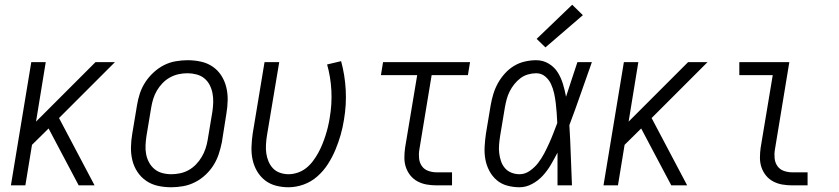

<svg xmlns="http://www.w3.org/2000/svg" viewBox="-20 -782 3540 810"><path d="M26 0 112 -520H173L132 -269L383 -520H465L229 -284L379 0H312L241 -134L185 -240L115 -171L87 0Z M702 8Q673 8 646 2Q619 -4 597 -19Q575 -34 560 -56.5Q545 -79 538.5 -105.5Q532 -132 532.5 -160.5Q533 -189 538 -218L558 -338Q562 -363 570 -387.5Q578 -412 592.5 -434.5Q607 -457 627.5 -476Q648 -495 671.5 -507Q695 -519 721 -523.5Q747 -528 772 -528Q800 -528 827.5 -522Q855 -516 877 -501Q899 -486 913.5 -463.5Q928 -441 934.5 -414.5Q941 -388 940.5 -359.5Q940 -331 935 -302L916 -182Q911 -157 903 -132.5Q895 -108 881 -85.5Q867 -63 846.5 -44Q826 -25 802 -13Q778 -1 752.5 3.5Q727 8 702 8ZM703 -47Q721 -47 740 -51Q759 -55 776 -64.5Q793 -74 807 -88.5Q821 -103 831 -120Q841 -137 847 -155Q853 -173 856 -191L876 -311Q879 -331 879.5 -350.5Q880 -370 876.5 -388.5Q873 -407 864.5 -423.5Q856 -440 842 -451.5Q828 -463 809 -468Q790 -473 771 -473Q752 -473 733.5 -469Q715 -465 697.5 -455.5Q680 -446 666 -431.5Q652 -417 642 -400Q632 -383 626.5 -365Q621 -347 618 -329L598 -209Q595 -189 594 -169.5Q593 -150 596.5 -131.5Q600 -113 609 -96.5Q618 -80 632 -68.5Q646 -57 664.5 -52Q683 -47 703 -47Z M1197 8Q1169 8 1143 1Q1117 -6 1097 -22Q1077 -38 1064 -60.5Q1051 -83 1045.5 -109Q1040 -135 1041 -162.5Q1042 -190 1046 -218L1096 -520H1158L1106 -209Q1103 -190 1102 -171Q1101 -152 1103.5 -134.5Q1106 -117 1113 -100.5Q1120 -84 1132 -71.5Q1144 -59 1161.5 -53Q1179 -47 1197 -47Q1216 -47 1235.5 -53.5Q1255 -60 1271 -72.5Q1287 -85 1299.5 -101.5Q1312 -118 1322 -136Q1332 -154 1339.5 -172.5Q1347 -191 1353 -209.5Q1359 -228 1363.5 -247Q1368 -266 1371 -285Q1381 -343 1378 -400Q1375 -457 1360 -510L1419 -524Q1435 -466 1438.5 -403Q1442 -340 1431 -276Q1426 -244 1417 -212.5Q1408 -181 1395 -150Q1382 -119 1363.5 -90Q1345 -61 1319 -38Q1293 -15 1261 -3.5Q1229 8 1197 8Z M1822 0Q1801 0 1780.5 -3.5Q1760 -7 1742 -16.5Q1724 -26 1711.5 -41.5Q1699 -57 1692.5 -76Q1686 -95 1686 -116.5Q1686 -138 1689 -159L1740 -465H1587L1596 -520H1963L1954 -465H1801L1749 -150Q1746 -132 1748 -113.5Q1750 -95 1760 -81Q1770 -67 1787 -61Q1804 -55 1822 -55H1887V0Z M2172 8Q2145 8 2119.5 1Q2094 -6 2075 -22.5Q2056 -39 2044 -62Q2032 -85 2027.5 -110.5Q2023 -136 2024.5 -163Q2026 -190 2030 -218L2050 -338Q2054 -361 2061 -384.5Q2068 -408 2080 -430Q2092 -452 2109.5 -471.5Q2127 -491 2148.5 -504Q2170 -517 2194.5 -522.5Q2219 -528 2242 -528Q2271 -528 2295 -513.5Q2319 -499 2333 -476.5Q2347 -454 2355 -427.5Q2363 -401 2368 -374Q2380 -411 2392 -447.5Q2404 -484 2416 -520H2477Q2453 -453 2430 -386.5Q2407 -320 2382 -254Q2386 -191 2388 -127Q2390 -63 2393 0H2332Q2332 -34 2332 -68.5Q2332 -103 2332 -138Q2319 -113 2304.5 -88Q2290 -63 2270.5 -41.5Q2251 -20 2225 -6Q2199 8 2172 8ZM2172 -47Q2195 -47 2215.5 -61.5Q2236 -76 2250.5 -95Q2265 -114 2276 -135Q2287 -156 2296.5 -177Q2306 -198 2314.5 -220Q2323 -242 2331 -263Q2330 -285 2328.5 -306Q2327 -327 2324.5 -348Q2322 -369 2317.5 -389Q2313 -409 2304.5 -427.5Q2296 -446 2280 -459.5Q2264 -473 2242 -473Q2225 -473 2207.5 -468Q2190 -463 2175.5 -452Q2161 -441 2149.5 -426.5Q2138 -412 2130 -396Q2122 -380 2117.5 -363Q2113 -346 2110 -329L2090 -209Q2087 -190 2085.5 -172Q2084 -154 2086 -136.5Q2088 -119 2093.5 -102.5Q2099 -86 2110 -73Q2121 -60 2137.5 -53.5Q2154 -47 2172 -47ZM2281 -582 2244 -618 2394 -762 2439 -718Z M2526 0 2612 -520H2673L2632 -269L2883 -520H2965L2729 -284L2879 0H2812L2741 -134L2685 -240L2615 -171L2587 0Z M3322 0Q3301 0 3280.5 -3.5Q3260 -7 3242 -16.5Q3224 -26 3211.5 -41.5Q3199 -57 3192.5 -76Q3186 -95 3186 -116.5Q3186 -138 3189 -159L3240 -465H3099V-520H3310L3249 -150Q3246 -132 3248 -113.5Q3250 -95 3260 -81Q3270 -67 3287 -61Q3304 -55 3322 -55H3387V0Z"/></svg>

Font: Iosevka SS04 Light Oblique
Style: Regular
Weight: 300
Italic angle: -9°
Monospace: yes
Designer: Belleve Invis
Foundry: Belleve Invis
Version: Version 19.0.0; ttfautohint (v1.8.4)